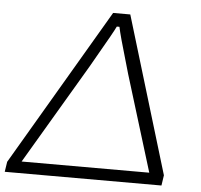

<svg xmlns="http://www.w3.org/2000/svg" viewBox="-68 -814 909 869"><g transform="rotate(5 386.5 -379.5)"><path d="M-8 -46 411 -759H489L704 -47L697 0H-15ZM637 -53 503 -489Q498 -508 484 -555Q470 -602 459.5 -640.5Q449 -679 445 -699H433Q427 -686 408 -652Q389 -618 363.5 -574Q338 -530 327 -510L57 -53Z"/></g></svg>

Font: Oakes Grotesk Light
Style: Italic
Weight: 300
Italic angle: -8°
Designer: Samuel Oakes
Foundry: Samuel Oakes
Version: Version 1.000;PS 001.000;hotconv 1.0.88;makeotf.lib2.5.64775